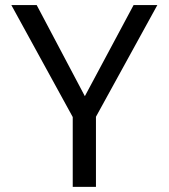

<svg xmlns="http://www.w3.org/2000/svg" viewBox="-20 -726 655 746"><path d="M591.3 -706.2 352.8 -272.3V0H262.6V-271.3L24.1 -706.2H122.6L309.7 -352.3L499 -706.2Z"/></svg>

Font: Fira Code
Style: Regular
Weight: 400
Designer: Carrois Corporate, Edenspiekermann AG, Nikita Prokopov
Foundry: Carrois Corporate, Edenspiekermann AG, Nikita Prokopov
Version: Version 5.002